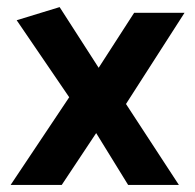

<svg xmlns="http://www.w3.org/2000/svg" viewBox="-20 -521 550 541"><path d="M154 0 251 -146 341 0H484L335 -228L500 -485H358L258 -330L148 -501L27 -464L175 -247L10 0Z"/></svg>

Font: Catamaran Thin
Style: Bold
Weight: 700
Version: Version 2.000